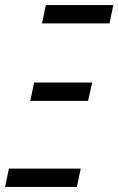

<svg xmlns="http://www.w3.org/2000/svg" viewBox="-45 -734 465 754"><path d="M385 -642 400 -714H135L120 -642ZM301 -338 317 -410H89L74 -338ZM257 0 272 -72H-10L-25 0Z"/></svg>

Font: Noto Sans Display Condensed
Style: Italic
Weight: 400
Width: 3
Designer: Monotype Design team
Foundry: Monotype Imaging Inc.
Version: 1.000